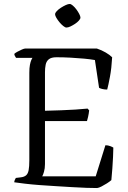

<svg xmlns="http://www.w3.org/2000/svg" viewBox="-20 -949 648 969"><path d="M470 0Q450 0 417 -1Q384 -2 344.5 -4.5Q305 -7 262.5 -9.5Q220 -12 179.5 -15Q139 -18 106 -22Q73 -26 52 -29Q52 -35 55 -41.5Q58 -48 60 -51L85 -54Q102 -56 111.5 -64Q121 -72 124.5 -90Q128 -108 128 -140V-582Q128 -606 131 -621.5Q134 -637 138 -646Q142 -655 144 -657H61Q60 -660 56.5 -664.5Q53 -669 52 -677Q57 -682 68 -688Q79 -694 90.5 -699Q102 -704 107 -704H469Q493 -696 513.5 -684Q534 -672 546 -660Q543 -605 535 -562Q527 -519 521 -497Q507 -497 495.5 -500Q484 -503 480 -506L459 -646Q437 -650 405 -653Q373 -656 336.5 -658Q300 -660 265 -660Q239 -660 226.5 -650Q214 -640 210.5 -622.5Q207 -605 207 -585V-390Q252 -391 289.5 -392.5Q327 -394 360.5 -396Q394 -398 422 -401L430 -392Q428 -374 424.5 -359Q421 -344 419 -338H207V-121Q207 -99 202 -82Q197 -65 193 -59H463L512 -216Q525 -216 536.5 -211.5Q548 -207 552 -204Q552 -184 550.5 -156.5Q549 -129 547 -99Q545 -69 542 -40Q533 -32 519.5 -23.5Q506 -15 492.5 -8Q479 -1 470 0ZM315 -810Q309 -810 299 -818Q289 -826 280 -837Q271 -848 264.5 -859Q258 -870 258 -877Q258 -884 266.5 -893Q275 -902 287.5 -910Q300 -918 312 -923.5Q324 -929 332 -929Q338 -929 347.5 -921Q357 -913 365.5 -901.5Q374 -890 380 -878.5Q386 -867 386 -860Q386 -854 378 -845Q370 -836 358.5 -828.5Q347 -821 335.5 -815.5Q324 -810 315 -810Z"/></svg>

Font: Texturina Medium 12pt ExtraLight
Style: Regular
Weight: 250
Version: Version 1.002